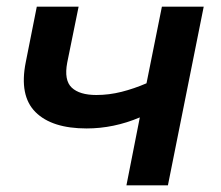

<svg xmlns="http://www.w3.org/2000/svg" viewBox="-20 -554 660 574"><path d="M358 0 398 -203Q320 -170 239 -170Q135 -170 86 -219Q37 -268 57 -368L90 -534H215L181 -367Q171 -314 194.5 -292Q218 -270 268 -270Q306 -270 343.5 -279.5Q381 -289 418 -305L464 -534H589L482 0Z"/></svg>

Font: Montserrat SemiBold
Style: Italic
Weight: 600
Italic angle: -11.3°
Designer: Julieta Ulanovsky
Foundry: Julieta Ulanovsky
Version: Version 9.000; ttfautohint (v1.8.4.7-5d5b)